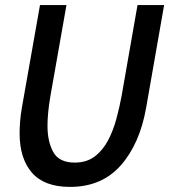

<svg xmlns="http://www.w3.org/2000/svg" viewBox="-20 -720 664 754"><path d="M255 14Q154 14 105.5 -41.8Q57 -97.5 57 -196.5Q57 -244.5 66 -297.5L137 -700H241L178 -343Q166.5 -275.5 166.5 -226Q166.5 -164 189.2 -122.8Q212 -81.5 273.5 -81.5Q320.5 -81.5 352.2 -105.8Q384 -130 404.5 -169Q425 -208 437.2 -253.8Q449.5 -299.5 457.5 -343L520 -700H624.5L554 -297.5Q529 -155 454.2 -70.5Q379.5 14 255 14Z"/></svg>

Font: Cabin Condensed Medium
Style: Italic
Weight: 500
Width: 3
Italic angle: -10°
Designer: Pablo Impallari
Foundry: Pablo Impallari. http://www.impallari.com Igino Marini. http://www.ikern.com
Version: Version 3.001; ttfautohint (v1.8.3)